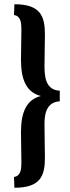

<svg xmlns="http://www.w3.org/2000/svg" viewBox="-20 -780 332 906"><path d="M48 106C172 106 192 49 192 -37C192 -65 190 -134 190 -191C190 -226 191 -298 262 -302V-352C193 -355 190 -423 190 -470C190 -513 192 -588 192 -616C192 -703 172 -760 48 -760L46 -709C78 -705 81 -672 81 -640C81 -609 79 -526 79 -498C79 -403 105 -344 173 -327C105 -310 79 -251 79 -156C79 -128 81 -45 81 -13C81 18 78 51 46 55Z"/></svg>

Font: Quattrocento Sans
Style: Bold
Weight: 700
Designer: Pablo Impallari
Foundry: Pablo Impallari, Igino Marini, Brenda Gallo
Version: Version 2.000